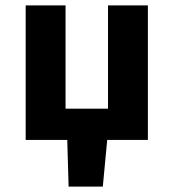

<svg xmlns="http://www.w3.org/2000/svg" viewBox="-20 -516 640 708"><path d="M74.7 0V-496.1H221.7V-115.3H378.3V-496.1H525.3V0ZM233 172 227.7 -10H376.3L359.1 172Z"/></svg>

Font: Source Code Pro ExtraLight
Style: Regular
Weight: 200
Monospace: yes
Designer: Paul D. Hunt, Teo Tuominen
Foundry: Adobe
Version: Version 1.026;hotconv 1.1.0;makeotfexe 2.6.0